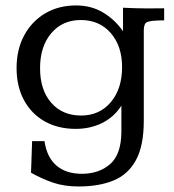

<svg xmlns="http://www.w3.org/2000/svg" viewBox="-20 -467 629 695"><path d="M264.2 208Q212.9 208 172.6 194.3Q132.3 180.7 92.3 158.2L96.2 43.9Q96.7 43.9 107.9 43.9Q119.1 43.9 130.1 43.9Q141.1 43.9 141.1 43.9Q149.4 102.1 184.1 132.1Q218.8 162.1 276.4 162.1Q338.4 162.1 378.7 127Q418.9 91.8 419.4 10.3Q419.4 9.8 419.4 -4.4Q419.4 -18.6 419.4 -37.1Q419.4 -55.7 419.4 -70.1Q419.4 -84.5 419.4 -84.5Q392.6 -43 349.6 -21.7Q306.6 -0.5 253.9 -0.5Q189.9 -0.5 141.6 -27.8Q93.3 -55.2 66.7 -104.7Q40 -154.3 40 -220.7Q40 -287.6 67.4 -338.6Q94.7 -389.6 143.3 -418.5Q191.9 -447.3 255.4 -447.3Q310.1 -447.3 352.8 -421.9Q395.5 -396.5 425.3 -354V-439Q447.3 -438 469 -437.3Q490.7 -436.5 512.2 -436.5Q531.2 -436.5 545.7 -436.8Q560.1 -437 574.2 -437V-393.1Q566.4 -393.1 559.6 -393.1Q552.7 -393.1 546.9 -392.6Q513.2 -391.1 506.8 -383.1Q500.5 -375 500.5 -356V-30.3Q500.5 61 471.9 113Q443.4 165 390.6 186.5Q337.9 208 264.2 208ZM273.4 -48.8Q340.3 -48.8 381.1 -97.2Q421.9 -145.5 421.9 -224.1Q421.9 -300.3 380.9 -347.4Q339.8 -394.5 272.5 -394.5Q206.1 -394.5 165.5 -346.7Q125 -298.8 125 -220.2Q125 -141.6 165.3 -95.2Q205.6 -48.8 273.4 -48.8Z"/></svg>

Font: Kameron
Style: Regular
Weight: 400
Designer: Vernon Adams
Foundry: Vernon Adams
Version: Version 1.100